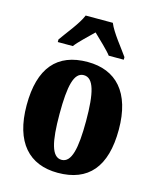

<svg xmlns="http://www.w3.org/2000/svg" viewBox="-116 -846 765 936"><g transform="rotate(15 266.5 -378.0)"><path d="M101 -619V-606H177C195 -631 240 -672 267 -699C292 -675 347 -623 358 -606H434V-619C408 -657 354 -721 336 -766H199C181 -721 127 -657 101 -619ZM265 10C419 10 499 -82 499 -270C499 -458 411 -550 268 -550C114 -550 34 -458 34 -270C34 -82 121 10 265 10ZM267 -56C217 -56 200 -130 200 -270C200 -411 216 -483 266 -483C316 -483 334 -411 334 -270C334 -130 317 -56 267 -56Z"/></g></svg>

Font: Noto Serif Ethiopic ExtraCondensed Black
Style: Regular
Weight: 900
Width: 2
Designer: Monotype Design Team
Foundry: Monotype Imaging Inc.
Version: Version 2.102